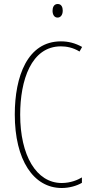

<svg xmlns="http://www.w3.org/2000/svg" viewBox="-20 -931 455 961"><path d="M269 -911C249 -911 243 -893 243 -877C243 -859 251 -843 268 -843C284 -843 294 -857 294 -878C294 -894 288 -911 269 -911ZM285 -699C312 -699 346 -693 378 -673L391 -696C357 -715 323 -724 285 -724C117 -724 54 -548 54 -358C54 -131 147 10 289 10C327 10 365 -1 390 -16V-43C370 -31 334 -15 289 -15C161 -15 81 -154 81 -357C81 -529 136 -699 285 -699Z"/></svg>

Font: Noto Sans Myanmar UI ExtraCondensed Thin
Style: Regular
Weight: 100
Width: 2
Designer: Monotype Design Team
Foundry: Monotype Imaging Inc.
Version: Version 2.103